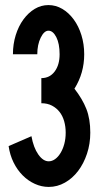

<svg xmlns="http://www.w3.org/2000/svg" viewBox="-20 -735 392 757"><path d="M31 -521Q31 -561 42 -596.5Q53 -632 72.5 -658.5Q92 -685 117 -700Q142 -715 171 -715Q200 -715 225.5 -700Q251 -685 270.5 -658.5Q290 -632 301 -596.5Q312 -561 312 -521Q312 -447 274 -386H273Q305 -345 320.5 -305.5Q336 -266 336 -212Q336 -168 323 -129Q310 -90 288 -61Q266 -32 236 -15Q206 2 172 2Q144 2 117.5 -10Q91 -22 69.5 -43.5Q48 -65 33.5 -94.5Q19 -124 14 -159L104 -198Q112 -153 131 -126Q150 -99 172 -99Q185 -99 197 -107.5Q209 -116 218.5 -131.5Q228 -147 233.5 -167.5Q239 -188 239 -212Q239 -236 233 -257Q227 -278 215 -293.5Q203 -309 185 -318.5Q167 -328 143 -328V-427Q176 -427 195.5 -453Q215 -479 215 -521Q215 -563 202 -588.5Q189 -614 171 -614Q154 -614 140.5 -586.5Q127 -559 127 -521Z"/></svg>

Font: Fundamental  Brigade Condensed
Style: Regular
Weight: 400
Width: 3
Designer: Peter Wiegel, original typeface by Carl Albert Fahrenwaldt 1901
Foundry: Peter Wiegel
Version: Version 0.000 2012 initial release